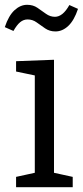

<svg xmlns="http://www.w3.org/2000/svg" viewBox="-29 -780 347 800"><path d="M196 -51 187 -62 274 -43V0H38V-43L125 -62L116 -51V-473L124 -464L38 -482V-525L196 -531ZM202 -649Q178 -649 159.5 -661.5Q141 -674 124 -686.5Q107 -699 86 -699Q69 -699 55 -687.5Q41 -676 27 -651L-9 -667Q7 -715 31.5 -737.5Q56 -760 84 -760Q109 -760 127 -747.5Q145 -735 162.5 -722.5Q180 -710 200 -710Q216 -710 231 -722Q246 -734 260 -759L296 -743Q280 -695 255.5 -672Q231 -649 202 -649Z"/></svg>

Font: Pack4
Style: Regular
Weight: 400
Version: Version 2.002